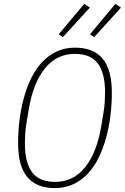

<svg xmlns="http://www.w3.org/2000/svg" viewBox="-20 -955 642 987"><path d="M262 12Q168 12 120.5 -44.5Q73 -101 73 -220Q73 -277 80 -335Q87 -393 101.5 -447.5Q116 -502 139 -550Q162 -598 194.5 -633.5Q227 -669 269.5 -689.5Q312 -710 366 -710Q460 -710 507.5 -653.5Q555 -597 555 -478Q555 -421 548 -363Q541 -305 526.5 -250.5Q512 -196 489 -148Q466 -100 433.5 -64.5Q401 -29 358 -8.5Q315 12 262 12ZM264 -20Q356 -20 416.5 -94Q477 -168 500 -304L512 -376Q517 -405 518.5 -431.5Q520 -458 520 -481Q520 -578 483.5 -628Q447 -678 364 -678Q272 -678 211.5 -604Q151 -530 128 -394L116 -322Q111 -293 109.5 -266.5Q108 -240 108 -217Q108 -120 144.5 -70Q181 -20 264 -20ZM303 -764 282 -779 413 -935 442 -916ZM464 -764 443 -779 573 -935 602 -916Z"/></svg>

Font: IBM Plex Mono ExtraLight
Style: Italic
Weight: 200
Italic angle: -9°
Monospace: yes
Designer: Mike Abbink, Paul van der Laan, Pieter van Rosmalen
Foundry: Bold Monday
Version: Version 2.3